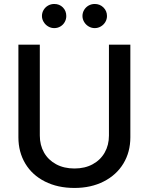

<svg xmlns="http://www.w3.org/2000/svg" viewBox="-20 -931 746 963"><path d="M633.8 -707V-242.2Q633.8 -168.5 598.9 -110.8Q564 -53.2 500.2 -20.8Q436.5 11.7 353.5 11.7Q269.5 11.7 205.6 -20.5Q141.6 -52.7 106.9 -110.6Q72.3 -168.5 72.3 -242.2V-707H179.7V-251Q179.7 -203.1 200.9 -165.8Q222.2 -128.4 261.5 -107.2Q300.8 -85.9 353.5 -85.9Q405.8 -85.9 444.8 -107.2Q483.9 -128.4 505.1 -165.8Q526.4 -203.1 526.4 -251V-707ZM190.4 -850.6Q190.4 -867.2 198.7 -881.1Q207 -895 221.2 -903.1Q235.4 -911.1 252 -911.1Q278.3 -911.1 295.4 -893.8Q312.5 -876.5 312.5 -850.6Q312.5 -834.5 304.7 -820.6Q296.9 -806.6 283 -798.3Q269 -790 252 -790Q235.8 -790 221.7 -798.3Q207.5 -806.6 199 -820.8Q190.4 -835 190.4 -850.6ZM393.6 -850.6Q393.6 -867.2 401.9 -881.1Q410.2 -895 424.3 -903.1Q438.5 -911.1 455.1 -911.1Q481 -911.1 498.8 -893.6Q516.6 -876 516.6 -850.6Q516.6 -834.5 508.3 -820.6Q500 -806.6 485.8 -798.3Q471.7 -790 455.1 -790Q439 -790 424.8 -798.3Q410.6 -806.6 402.1 -820.8Q393.6 -835 393.6 -850.6Z"/></svg>

Font: Pretendard JP Medium
Style: Regular
Weight: 500
Designer: Base glyphs from Inter by Rasmus Andersson; Hangeul glyphs from Noto Sans CJK(Source Han Sans) by Jang Soo-young and Kan
Foundry: Kil Hyung-jin
Version: Version 1.309